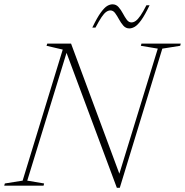

<svg xmlns="http://www.w3.org/2000/svg" viewBox="-49 -882 878 912"><path d="M525.5 -36.5 510 -31 700.5 -651 620 -664.5 623 -675H809.5L807 -664.5L722 -651L520 10H506L260.5 -648.5L275 -657L80.5 -24L160.5 -10.5L158 0H-29L-26 -10.5L58.5 -24L249 -646.5L172 -664.5L175.5 -675H288.5ZM661.5 -857Q639 -810 621.8 -786.2Q604.5 -762.5 591 -754.8Q577.5 -747 565.5 -747Q548.5 -747 537 -760Q525.5 -773 516.5 -789.8Q507.5 -806.5 498 -819.5Q488.5 -832.5 475.5 -832.5Q465.5 -832.5 455.5 -825.5Q445.5 -818.5 433.5 -800.8Q421.5 -783 404.5 -751H389.5Q412.5 -799 429.8 -822.5Q447 -846 460.2 -853.8Q473.5 -861.5 485.5 -861.5Q502.5 -861.5 514 -848.5Q525.5 -835.5 534.5 -818.5Q543.5 -801.5 553 -788.5Q562.5 -775.5 575.5 -775.5Q585.5 -775.5 595.8 -782.8Q606 -790 618.2 -807.8Q630.5 -825.5 646.5 -857Z"/></svg>

Font: Newsreader 24pt ExtraLight
Style: Italic
Weight: 250
Italic angle: -17°
Designer: Hugues Gentile
Foundry: Production Type
Version: Version 1.003